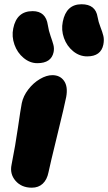

<svg xmlns="http://www.w3.org/2000/svg" viewBox="-20 -869 506 899"><path d="M388.2 -605Q352.1 -605 322.5 -629.2Q293 -653.3 279.5 -690.9Q266.1 -728.5 273.9 -767.1Q290 -849.1 361.8 -849.1Q427.7 -849.1 437 -789.1Q440.9 -766.1 450.2 -742.7Q459.5 -719.2 463.9 -701.2Q468.3 -683.1 463.9 -660.2Q452.6 -605 388.2 -605ZM154.8 -573.2Q120.1 -573.2 90.6 -597.7Q61 -622.1 47.6 -660.2Q34.2 -698.2 42 -735.8Q58.1 -816.9 132.8 -816.9Q194.8 -816.9 204.1 -751Q208 -725.1 216.8 -700.4Q225.6 -675.8 230 -659.2Q234.4 -642.6 231 -625Q220.2 -573.2 154.8 -573.2ZM128.9 9.8Q80.6 9.8 52.7 -22.5Q24.9 -54.7 34.2 -98.1Q52.2 -188.5 64.2 -272.5Q76.2 -356.4 82 -386.2Q88.9 -419.4 112.5 -450.2Q136.2 -481 167 -499Q197.8 -517.1 225.1 -517.1Q261.2 -517.1 280 -490.2Q298.8 -463.4 290 -415Q283.7 -381.3 248.5 -237.5Q213.4 -93.8 207 -62Q200.2 -27.8 180.2 -9Q160.2 9.8 128.9 9.8Z"/></svg>

Font: Shantell Sans Normal
Style: Italic
Weight: 800
Italic angle: -11.31°
Designer: Stephen Nixon, Anya Danilova, Shantell Martin
Foundry: Arrow Type
Version: Version 1.006;[559af2be0]